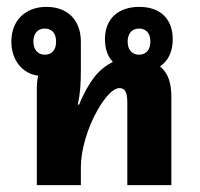

<svg xmlns="http://www.w3.org/2000/svg" viewBox="-20 -538 582 558"><path d="M87 0H215V-52C215 -100 233 -165 264 -219C287 -259 310 -282 327 -282C343 -282 350 -270 350 -241V0H478V-254C478 -298 469 -325 445 -345C469 -361 482 -388 482 -424C482 -483 446 -518 385 -518C323 -518 285 -483 285 -424C285 -396 293 -374 308 -358C288 -348 270 -334 254 -314C239 -294 223 -267 210 -234H206C213 -265 215 -293 215 -336V-417C215 -479 177 -518 115 -518C54 -518 13 -479 13 -417C13 -363 45 -324 91 -318C88 -305 87 -294 87 -279ZM110 -379C91 -379 77 -393 77 -417C77 -441 90 -455 110 -455C131 -455 143 -441 143 -417C143 -393 131 -379 110 -379ZM384 -379C364 -379 351 -393 351 -417C351 -441 364 -455 384 -455C405 -455 417 -441 417 -417C417 -393 404 -379 384 -379Z"/></svg>

Font: Noto Sans Thai Looped UI Narrow
Style: Bold
Weight: 700
Width: 4
Designer: Cadson Demak Team
Foundry: Cadson Demak Co., Ltd.
Version: Version 1.000